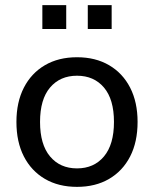

<svg xmlns="http://www.w3.org/2000/svg" viewBox="-20 -719 600 748"><path d="M280 9Q208 9 155 -22Q102 -53 73 -109.5Q44 -166 44 -244Q44 -321 73 -377.5Q102 -434 155 -465Q208 -496 280 -496Q352 -496 405 -465Q458 -434 487 -377.5Q516 -321 516 -244Q516 -166 487 -109.5Q458 -53 405 -22Q352 9 280 9ZM280 -63Q346 -63 385 -109.5Q424 -156 424 -244Q424 -332 385 -378Q346 -424 280 -424Q214 -424 175 -378Q136 -332 136 -244Q136 -156 175 -109.5Q214 -63 280 -63ZM322 -606V-699H415V-606ZM145 -606V-699H238V-606Z"/></svg>

Font: Nunito Sans Medium
Style: Regular
Weight: 500
Designer: Vernon Adams
Foundry: Vernon Adams
Version: Version 3.101; ttfautohint (v1.8.4.7-5d5b);gftools[0.9.27]